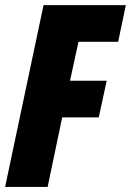

<svg xmlns="http://www.w3.org/2000/svg" viewBox="-25 -734 514 754"><path d="M-4.9 0 146 -713.9H469.2L439 -569.8H283.2L250 -417H394L362.8 -272.9H219.2L162.1 0Z"/></svg>

Font: Open Sans Condensed ExtraBold
Style: Italic
Weight: 800
Width: 3
Italic angle: -12°
Designer: Monotype Design Team
Foundry: Monotype Imaging Inc.
Version: Version 3.003; ttfautohint (v1.8.4)